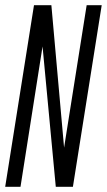

<svg xmlns="http://www.w3.org/2000/svg" viewBox="-28 -720 412 740"><path d="M-8 0 103 -700H170L219 -151L306 -700H364L253 0H187L136 -541L51 0Z"/></svg>

Font: Georama ExtraCondensed
Style: Italic
Weight: 400
Width: 2
Italic angle: -9°
Designer: Jean-Baptiste Levee
Foundry: Production Type
Version: Version 1.000